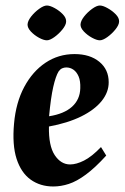

<svg xmlns="http://www.w3.org/2000/svg" viewBox="-20 -661 452 696"><path d="M173.1 15Q125.9 15 91.1 -9.9Q56.4 -34.9 40.1 -85.3Q23.9 -135.7 30.9 -213Q37.6 -289.1 67.8 -345.7Q98 -402.2 145 -433.6Q192 -465 250.1 -465Q306.1 -465 340.1 -437Q374.1 -409 374 -362.9Q374.2 -326.8 348.5 -294.8Q322.7 -262.8 274.1 -238.8Q225.5 -214.9 157.4 -202.4Q156 -132.4 178.4 -98.6Q200.9 -64.9 234.1 -64.9Q256.6 -64.9 284.5 -78.9Q312.4 -92.9 346.1 -127.9L365.1 -97.1Q324.6 -52.6 291.2 -28.1Q257.9 -3.5 229.4 5.7Q200.9 15 173.1 15ZM157.9 -239.6Q212.1 -248 241.1 -274.1Q270 -300.3 271 -341Q272 -367.4 265 -383.8Q258 -400.2 246.2 -408.4Q234.5 -416.5 220.2 -416.5Q212.6 -416.5 205.5 -413.4Q198.4 -410.3 192.6 -402.3Q181.9 -385.1 172.9 -345.4Q164 -305.8 157.9 -239.6ZM341.7 -514.9Q330.9 -514.9 313.8 -524.1Q296.7 -533.4 284 -546.8Q271.2 -560.3 271.9 -572.9Q272.9 -585.9 285.1 -601.4Q297.4 -617 314 -629Q330.6 -641 341.9 -641Q352.9 -641 369.6 -631.7Q386.4 -622.5 399.6 -609.1Q412.7 -595.6 411.7 -582Q411.1 -570 398.1 -553.9Q385 -537.9 368.9 -526.4Q352.7 -514.9 341.7 -514.9ZM149.8 -514.9Q138.5 -514.9 121.4 -524.1Q104.4 -533.4 91.8 -546.8Q79.3 -560.3 79.9 -572.9Q80.9 -585.9 93.1 -601.4Q105.4 -617 122 -629Q138.6 -641 149.9 -641Q161.1 -641 178.1 -631.7Q195 -622.5 207.9 -609.1Q220.7 -595.6 219.7 -582Q219.1 -570 206.1 -553.9Q193 -537.9 176.9 -526.4Q160.7 -514.9 149.8 -514.9Z"/></svg>

Font: Ancizar Serif Light
Style: Italic
Weight: 300
Italic angle: -4°
Designer: Cesar Puertas, Viviana Monsalve, Julian Moncada, Julian Prieto, Jose Castro, Felipe Aragon, Mariel Hernandez, Sara Alarc
Version: Version 8.100